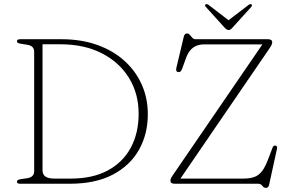

<svg xmlns="http://www.w3.org/2000/svg" viewBox="-20 -890 1412 930"><path d="M62 -10Q62 -19 79 -22L113 -27Q145.5 -32.5 145.5 -60.5V-639.5Q145.5 -667.5 113 -673L79 -678.5Q62 -681 62 -690Q62 -700 77 -700H278.5Q372.5 -700 449.2 -673Q526 -646 581.2 -596.8Q636.5 -547.5 666.2 -481.2Q696 -415 696 -336.5Q696 -240.5 653.2 -164.5Q610.5 -88.5 526.5 -44.2Q442.5 0 318.5 0H77Q62 0 62 -10ZM323 -25Q428.5 -25 501.8 -64.2Q575 -103.5 613.2 -174.2Q651.5 -245 651.5 -339Q651.5 -437.5 604.2 -513.5Q557 -589.5 472 -632.5Q387 -675.5 273 -675.5H186V-64.5Q186 -25 243 -25ZM1287 -658 854 -25H1158.5Q1190.5 -25 1212 -32.8Q1233.5 -40.5 1249.2 -61Q1265 -81.5 1279.5 -120.5L1300 -174.5Q1304.5 -186 1314 -185Q1324.5 -183.5 1321.5 -168.5L1283.5 5Q1280.5 20 1268.5 20Q1257.5 20 1250.5 10Q1243.5 0 1230 0H826Q805.5 0 805.5 -14.5Q805.5 -22 808.8 -28Q812 -34 816.5 -40.5L1251 -675H968Q938 -675 916 -659.8Q894 -644.5 881 -609L862.5 -557.5Q855.5 -538 842 -541Q830 -543 834.5 -562.5L870 -711.5Q874 -728 886 -728Q893.5 -728 899.5 -721Q905.5 -714 911.8 -707Q918 -700 927 -700H1278Q1298.5 -700 1298.5 -685Q1298.5 -675 1287 -658ZM1106 -756Q1096 -744.5 1088 -744.5Q1078.5 -744.5 1068 -756L977 -856.5Q969.5 -864.5 976.5 -869Q981.5 -872 990 -866.5L1087 -792L1184.5 -866.5Q1192.5 -872 1197.5 -869Q1204 -864.5 1197 -856.5Z"/></svg>

Font: Fraunces 9pt Soft Thin
Style: Regular
Weight: 100
Version: Version 1.000;[b76b70a41]